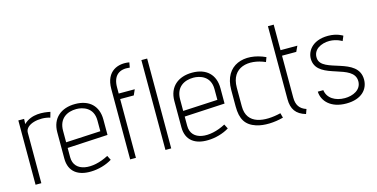

<svg xmlns="http://www.w3.org/2000/svg" viewBox="-73 -1070 2834 1445"><g transform="rotate(-15 1344.5 -347.5)"><path d="M61 -501V0H106V-394C106 -460 221 -484 299 -459L311 -501C258 -512 167 -523 104 -461L106 -501Z M321 -134C321 -30 392 15 491 12C548 11 609 -6 656 -35L638 -70C509 -1 366 -14 366 -133V-205L681 -222V-342C681 -447 616 -510 505 -510C396 -510 321 -449 321 -339ZM366 -339C366 -436 434 -471 504 -471C554 -471 636 -448 636 -347V-263L366 -249Z M981 -707C898 -722 798 -690 798 -549V0H843V-458H949L968 -501H843V-549C843 -640 892 -679 974 -668Z M1073 -700V0H1118V-700Z M1233 -134C1233 -30 1304 15 1403 12C1460 11 1521 -6 1568 -35L1550 -70C1421 -1 1278 -14 1278 -133V-205L1593 -222V-342C1593 -447 1528 -510 1417 -510C1308 -510 1233 -449 1233 -339ZM1278 -339C1278 -436 1346 -471 1416 -471C1466 -471 1548 -448 1548 -347V-263L1278 -249Z M1713 -314C1713 -473 1852 -497 1975 -443L1988 -478C1833 -550 1668 -503 1668 -308V-180C1668 -79 1701 -28 1780 -2C1841 17 1919 13 1990 -6L1980 -43C1852 -12 1712 -24 1713 -169Z M2059 -700V-132C2059 -54 2090 -9 2165 13L2178 -23C2126 -40 2104 -75 2104 -132V-458H2215L2235 -501H2104V-700Z M2589 -484C2589 -484 2547 -513 2477 -513C2345 -513 2300 -428 2308 -365C2326 -211 2609 -263 2609 -124C2609 -56 2541 -27 2479 -27C2405 -27 2345 -63 2337 -127H2294C2297 -52 2360 15 2479 15C2600 15 2654 -51 2654 -125C2654 -304 2363 -253 2352 -370C2345 -441 2413 -473 2477 -473C2535 -472 2573 -446 2573 -446Z"/></g></svg>

Font: Advent Pro
Style: Light
Weight: 300
Designer: Andreas Kalpakidis
Foundry: Andreas Kalpakidis
Version: Version 2.002 2007